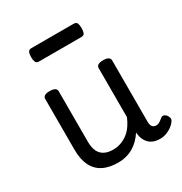

<svg xmlns="http://www.w3.org/2000/svg" viewBox="-182 -907 1008 1061"><g transform="rotate(-30 322.5 -376.0)"><path d="M269 17Q211 17 172 -3.5Q133 -24 113.5 -64.5Q94 -105 94 -166V-489Q94 -502 104.5 -508.5Q115 -515 136 -515Q158 -515 169 -508.5Q180 -502 180 -489V-166Q180 -131 191 -107Q202 -83 224.5 -71Q247 -59 280 -59Q308 -59 332 -68Q356 -77 375.5 -92.5Q395 -108 410 -130Q425 -152 435 -177V-489Q435 -502 445.5 -508.5Q456 -515 478 -515Q499 -515 510 -508.5Q521 -502 521 -489V-96Q521 -82 525 -73Q529 -64 536.5 -60Q544 -56 553 -56Q562 -56 569.5 -59.5Q577 -63 584.5 -69Q592 -75 599 -80Q607 -86 616.5 -83Q626 -80 634 -69Q639 -62 641 -52Q643 -42 636 -33Q626 -18 610 -6.5Q594 5 575 12Q556 19 536 19Q512 19 494.5 12.5Q477 6 465 -6Q453 -18 446 -34Q439 -50 437 -69L436 -78Q422 -56 404.5 -38.5Q387 -21 366 -8.5Q345 4 320.5 10.5Q296 17 269 17ZM169 -686Q152 -686 147 -698Q142 -710 142 -728Q142 -747 147 -759Q152 -771 169 -771H437Q455 -771 459.5 -759Q464 -747 464 -728Q464 -710 459.5 -698Q455 -686 437 -686Z"/></g></svg>

Font: Playwrite ID
Style: Regular
Weight: 400
Designer: Veronika Burian, José Scaglione
Foundry: TypeTogether
Version: Version 1.002